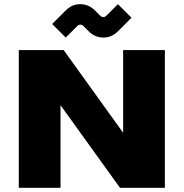

<svg xmlns="http://www.w3.org/2000/svg" viewBox="-20 -900 880 920"><path d="M70 0V-660H285L570 -264V-660H770V0H555L270 -396V0ZM230 -785 295 -850Q325 -880 364 -880Q405 -880 435 -850L459 -826Q467 -818 475 -818Q483 -818 491 -826L545 -880L610 -815L545 -750Q515 -720 476 -720Q435 -720 405 -750L381 -774Q373 -782 365 -782Q357 -782 349 -774L295 -720Z"/></svg>

Font: Xolonium
Style: Bold
Weight: 700
Designer: Severin Meyer
Version: Version 4.2